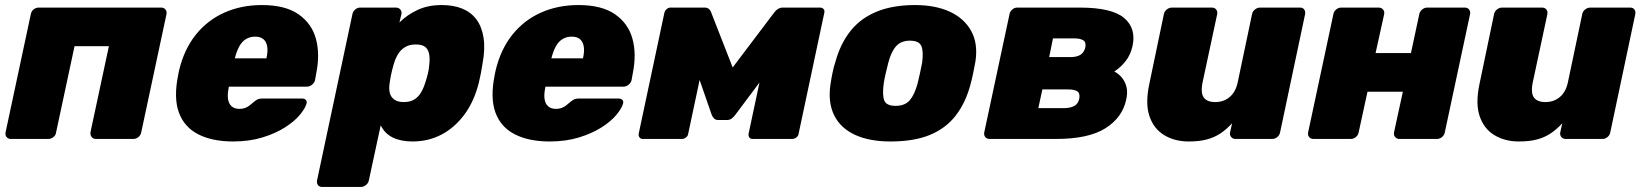

<svg xmlns="http://www.w3.org/2000/svg" viewBox="-20 -550 6503 760"><path d="M23 0Q12 0 6 -7.5Q0 -15 2 -26L102 -494Q104 -505 113 -512.5Q122 -520 133 -520H618Q629 -520 635 -512.5Q641 -505 639 -494L539 -26Q537 -15 528 -7.5Q519 0 508 0H360Q349 0 343 -7.5Q337 -15 338 -26L411 -367H275L202 -26Q201 -15 191.5 -7.5Q182 0 171 0Z M903 10Q820 10 764.5 -18.5Q709 -47 688 -105Q667 -163 685 -252Q686 -256 687 -262.5Q688 -269 689 -272Q709 -355 755 -412.5Q801 -470 868 -500Q935 -530 1017 -530Q1109 -530 1161.5 -493.5Q1214 -457 1230.5 -396.5Q1247 -336 1232 -261L1227 -233Q1225 -223 1215.5 -215Q1206 -207 1195 -207H886Q886 -207 885.5 -205Q885 -203 885 -201Q880 -177 882.5 -158.5Q885 -140 896.5 -129.5Q908 -119 928 -119Q941 -119 951 -123Q961 -127 969 -133.5Q977 -140 984 -146Q995 -155 1001.5 -157.5Q1008 -160 1019 -160H1176Q1186 -160 1191 -154Q1196 -148 1193 -139Q1188 -121 1167 -95.5Q1146 -70 1108.5 -46Q1071 -22 1019 -6Q967 10 903 10ZM910 -319H1035V-321Q1041 -348 1037.5 -367Q1034 -386 1022 -395.5Q1010 -405 990 -405Q970 -405 954 -395.5Q938 -386 927.5 -367Q917 -348 910 -321Z M1255 190Q1244 190 1238.5 182.5Q1233 175 1235 164L1375 -494Q1377 -505 1386 -512.5Q1395 -520 1406 -520H1547Q1558 -520 1564.5 -512.5Q1571 -505 1569 -494L1561 -461Q1591 -491 1632.5 -510.5Q1674 -530 1728 -530Q1775 -530 1809.5 -516Q1844 -502 1865.5 -473.5Q1887 -445 1894 -401Q1901 -357 1890 -298Q1887 -277 1883.5 -260Q1880 -243 1875 -221Q1856 -147 1817.5 -95.5Q1779 -44 1727 -17Q1675 10 1613 10Q1567 10 1535 -5.5Q1503 -21 1487 -54L1440 164Q1438 175 1428.5 182.5Q1419 190 1409 190ZM1578 -146Q1604 -146 1620.5 -156.5Q1637 -167 1647.5 -185.5Q1658 -204 1665 -228Q1670 -243 1674 -260Q1678 -277 1679 -292Q1682 -316 1679 -334.5Q1676 -353 1664 -363.5Q1652 -374 1625 -374Q1600 -374 1582.5 -363Q1565 -352 1554.5 -334Q1544 -316 1538 -294Q1532 -273 1528.5 -256.5Q1525 -240 1522 -219Q1519 -198 1523 -182Q1527 -166 1540.5 -156Q1554 -146 1578 -146Z M2156 10Q2073 10 2017.5 -18.5Q1962 -47 1941 -105Q1920 -163 1938 -252Q1939 -256 1940 -262.5Q1941 -269 1942 -272Q1962 -355 2008 -412.5Q2054 -470 2121 -500Q2188 -530 2270 -530Q2362 -530 2414.5 -493.5Q2467 -457 2483.5 -396.5Q2500 -336 2485 -261L2480 -233Q2478 -223 2468.5 -215Q2459 -207 2448 -207H2139Q2139 -207 2138.5 -205Q2138 -203 2138 -201Q2133 -177 2135.5 -158.5Q2138 -140 2149.5 -129.5Q2161 -119 2181 -119Q2194 -119 2204 -123Q2214 -127 2222 -133.5Q2230 -140 2237 -146Q2248 -155 2254.5 -157.5Q2261 -160 2272 -160H2429Q2439 -160 2444 -154Q2449 -148 2446 -139Q2441 -121 2420 -95.5Q2399 -70 2361.5 -46Q2324 -22 2272 -6Q2220 10 2156 10ZM2163 -319H2288V-321Q2294 -348 2290.5 -367Q2287 -386 2275 -395.5Q2263 -405 2243 -405Q2223 -405 2207 -395.5Q2191 -386 2180.5 -367Q2170 -348 2163 -321Z M2524 0Q2516 0 2511.5 -6Q2507 -12 2508 -20L2610 -500Q2612 -508 2619 -514Q2626 -520 2634 -520H2769Q2788 -520 2795 -501L2913 -199L2828 -214L3045 -501Q3059 -520 3079 -520H3226Q3235 -520 3240 -514Q3245 -508 3243 -500L3141 -20Q3140 -12 3132.5 -6Q3125 0 3115 0H2959Q2950 0 2946 -6Q2942 -12 2943 -20L3006 -316L3057 -318L2891 -96Q2884 -87 2876.5 -81Q2869 -75 2858 -75H2822Q2813 -75 2807 -80.5Q2801 -86 2797 -96L2721 -315L2766 -312L2704 -20Q2703 -12 2695.5 -6Q2688 0 2680 0Z M3505 10Q3422 10 3365 -16Q3308 -42 3282.5 -92.5Q3257 -143 3267 -214Q3270 -235 3275 -260Q3280 -285 3287 -306Q3307 -378 3347 -428Q3387 -478 3450.5 -504Q3514 -530 3602 -530Q3682 -530 3739 -504Q3796 -478 3824 -428Q3852 -378 3841 -306Q3837 -285 3832 -260Q3827 -235 3821 -214Q3802 -143 3763 -92.5Q3724 -42 3661 -16Q3598 10 3505 10ZM3525 -131Q3562 -131 3581 -153Q3600 -175 3612 -219Q3616 -234 3621.5 -260Q3627 -286 3630 -301Q3636 -344 3627.5 -366.5Q3619 -389 3582 -389Q3546 -389 3526.5 -366.5Q3507 -344 3496 -301Q3492 -286 3486 -260Q3480 -234 3478 -219Q3472 -175 3480 -153Q3488 -131 3525 -131Z M3897 0Q3886 0 3880 -7.5Q3874 -15 3876 -26L3976 -494Q3978 -505 3987 -512.5Q3996 -520 4007 -520H4253Q4381 -520 4429.5 -479Q4478 -438 4463 -368Q4455 -333 4436 -308.5Q4417 -284 4391 -267Q4411 -256 4423 -240Q4435 -224 4439.5 -203.5Q4444 -183 4438 -156Q4423 -85 4356 -42.5Q4289 0 4160 0ZM4090 -122H4192Q4216 -122 4232 -130.5Q4248 -139 4252 -159Q4256 -180 4245 -188Q4234 -196 4208 -196H4106ZM4133 -324H4217Q4242 -324 4256.5 -333Q4271 -342 4276 -362Q4280 -383 4268 -390.5Q4256 -398 4233 -398H4148Z M4685 10Q4630 10 4588.5 -15Q4547 -40 4530 -90Q4513 -140 4529 -216L4587 -494Q4589 -505 4598.5 -512.5Q4608 -520 4619 -520H4777Q4788 -520 4794 -512.5Q4800 -505 4798 -494L4740 -223Q4735 -198 4738 -181Q4741 -164 4754 -155Q4767 -146 4790 -146Q4824 -146 4847.5 -166Q4871 -186 4879 -223L4936 -494Q4938 -505 4947.5 -512.5Q4957 -520 4968 -520H5126Q5137 -520 5142.5 -512.5Q5148 -505 5146 -494L5047 -26Q5045 -15 5036 -7.5Q5027 0 5016 0H4870Q4860 0 4853.5 -7.5Q4847 -15 4849 -26L4857 -62Q4835 -38 4811 -22Q4787 -6 4757 2Q4727 10 4685 10Z M5179 0Q5168 0 5162 -7.5Q5156 -15 5158 -26L5258 -494Q5260 -505 5269 -512.5Q5278 -520 5289 -520H5437Q5448 -520 5454.5 -512.5Q5461 -505 5459 -494L5425 -340H5565L5598 -494Q5600 -505 5609.5 -512.5Q5619 -520 5629 -520H5778Q5789 -520 5795 -512.5Q5801 -505 5799 -494L5699 -26Q5697 -15 5688 -7.5Q5679 0 5668 0H5519Q5509 0 5502.5 -7.5Q5496 -15 5498 -26L5533 -187H5393L5358 -26Q5356 -15 5347 -7.5Q5338 0 5327 0Z M5992 10Q5937 10 5895.5 -15Q5854 -40 5837 -90Q5820 -140 5836 -216L5894 -494Q5896 -505 5905.5 -512.5Q5915 -520 5926 -520H6084Q6095 -520 6101 -512.5Q6107 -505 6105 -494L6047 -223Q6042 -198 6045 -181Q6048 -164 6061 -155Q6074 -146 6097 -146Q6131 -146 6154.5 -166Q6178 -186 6186 -223L6243 -494Q6245 -505 6254.5 -512.5Q6264 -520 6275 -520H6433Q6444 -520 6449.5 -512.5Q6455 -505 6453 -494L6354 -26Q6352 -15 6343 -7.5Q6334 0 6323 0H6177Q6167 0 6160.5 -7.5Q6154 -15 6156 -26L6164 -62Q6142 -38 6118 -22Q6094 -6 6064 2Q6034 10 5992 10Z"/></svg>

Font: Rubik Light ExtraBold
Style: Italic
Weight: 800
Italic angle: -12°
Version: Version 2.104